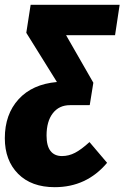

<svg xmlns="http://www.w3.org/2000/svg" viewBox="-51 -553 516 796"><path d="M426 -407H223L336 -210L321 -117L319 -118L320 -117H239Q194 -117 168 -83.5Q142 -50 142 9Q142 52 158.5 73Q175 94 206 94Q234 94 260 80.5Q286 67 320 36L393 122Q308 223 176 223Q79 223 24 167.5Q-31 112 -31 20Q-31 -79 26 -141.5Q83 -204 185 -213L58 -417L76 -533H445Z"/></svg>

Font: Fira Sans Extra Condensed ExtraBold
Style: Italic
Weight: 800
Width: 3
Italic angle: -8°
Designer: Carrois Corporate & Edenspiekermann AG
Foundry: Carrois Corporate GbR & Edenspiekermann AG
Version: Version 4.203